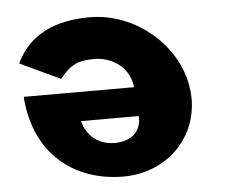

<svg xmlns="http://www.w3.org/2000/svg" viewBox="-44 -579 786 645"><g transform="rotate(-5 349.0 -256.5)"><path d="M37 -281C36.7 -275 38.1 -264 38.9 -257C61 -77 191.3 15 347.3 15C502.3 15 614.4 -107 595.9 -257C577.6 -406 435.7 -528 280.7 -528C166.7 -528 77.2 -491 31.1 -394L167 -330C204.3 -376 228 -387 285 -387C330 -387 399.3 -360 409 -281ZM416 -183C418.8 -136 389.2 -100 328.2 -100C276.2 -100 235.7 -129 221 -183Z"/></g></svg>

Font: Hussar
Style: BdOpOblOne
Weight: 700
Foundry: Cannot Into Space Fonts
Version: Version 2.00